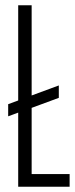

<svg xmlns="http://www.w3.org/2000/svg" viewBox="-20 -708 284 728"><path d="M100 -48H244V0H49V-281L11 -267V-313L49 -327V-688H100V-346L203 -384V-337L100 -299Z"/></svg>

Font: Saira Ultra Condensed Light
Style: Regular
Weight: 300
Width: 1
Designer: Hector Gatti with collaboration of the Omnibus-Type team
Foundry: Omnibus-Type
Version: Version 1.001; ttfautohint (v1.8)